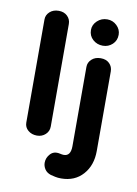

<svg xmlns="http://www.w3.org/2000/svg" viewBox="-71 -489 488 682"><g transform="rotate(10 172.5 -147.5)"><path d="M86 10Q67 10 54 -1Q41 -12 41 -29V-401Q41 -417 53.5 -428.5Q66 -440 86 -440Q105 -440 117 -428.5Q129 -417 129 -400V-30Q129 -13 116.5 -1.5Q104 10 86 10ZM197 145Q185 145 176 143Q167 141 159 139Q144 134 137 123Q130 112 130 100Q130 82 143 68Q156 54 178 59Q186 61 192 61Q217 61 217 25V-261Q217 -277 229.5 -288.5Q242 -300 262 -300Q282 -300 293.5 -288.5Q305 -277 305 -260V27Q305 79 275.5 112Q246 145 197 145ZM261 -345Q240 -345 225 -358.5Q210 -372 210 -393Q210 -412 225 -426Q240 -440 261 -440Q281 -440 295.5 -426Q310 -412 310 -393Q310 -372 295.5 -358.5Q281 -345 261 -345Z"/></g></svg>

Font: Dongle
Style: Bold
Weight: 700
Designer: Yanghee Ryu
Foundry: Yanghee Ryu
Version: Version 2.000